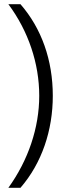

<svg xmlns="http://www.w3.org/2000/svg" viewBox="-20 -765 322 920"><path d="M78 135C181 16 233 -141 233 -306C233 -477 179 -629 78 -745H20C116 -616 168 -461 168 -306C168 -154 116 2 20 135Z"/></svg>

Font: Plus Jakarta Sans Light
Style: Regular
Weight: 300
Designer: Gumpita Rahayu
Foundry: Tokotype
Version: Version 2.071;gftools[0.9.30]